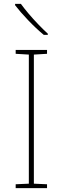

<svg xmlns="http://www.w3.org/2000/svg" viewBox="-20 -972 323 992"><path d="M223 0H61V-20L129 -23V-690L61 -694V-714H223V-694L155 -690V-23L223 -20ZM88 -952Q103 -931 127 -902.5Q151 -874 178 -846Q205 -818 227 -798V-792H206Q166 -825 125 -868Q84 -911 58 -945V-952Z"/></svg>

Font: Noto Sans Thaana Thin
Style: Regular
Weight: 100
Designer: David Williams
Foundry: Google Inc.
Version: Version 3.001; ttfautohint (v1.8.4.7-5d5b)